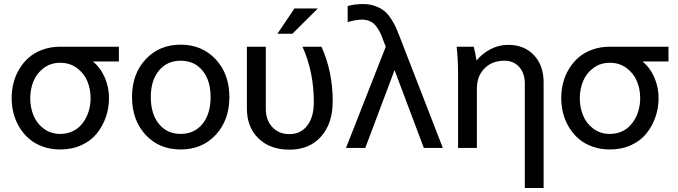

<svg xmlns="http://www.w3.org/2000/svg" viewBox="-20 -738 3383 958"><path d="M280.8 7.8Q233.4 7.8 193.4 -6.6Q153.3 -21 125 -45.7Q96.7 -70.3 76.9 -103Q57.1 -135.7 47.6 -172.9Q38.1 -210 38.1 -249Q38.1 -288.1 47.6 -325Q57.1 -361.8 76.9 -394.5Q96.7 -427.2 125 -451.7Q153.3 -476.1 193.4 -490.5Q233.4 -504.9 280.8 -504.9H573.2V-431.2H443.8Q482.9 -398.4 503.4 -349.9Q523.9 -301.3 523.9 -249Q523.9 -199.7 508.3 -154.3Q492.7 -108.9 463.4 -72.3Q434.1 -35.6 386.7 -13.9Q339.4 7.8 280.8 7.8ZM130.9 -248Q130.9 -202.1 147 -162.4Q163.1 -122.6 198 -96.2Q232.9 -69.8 280.8 -69.8Q310.1 -69.8 335 -79.8Q359.9 -89.8 377.4 -106.9Q395 -124 407.5 -147Q419.9 -169.9 426 -195.6Q432.1 -221.2 432.1 -248Q432.1 -293.5 415.8 -332.8Q399.4 -372.1 364 -398.4Q328.6 -424.8 280.8 -424.8Q232.9 -424.8 198 -398.4Q163.1 -372.1 147 -332.8Q130.9 -293.5 130.9 -248Z M1124.5 -253.9Q1124.5 -138.7 1056.6 -65.4Q988.8 7.8 881.3 7.8Q773.9 7.8 706.3 -65.4Q638.7 -138.7 638.7 -253.9Q638.7 -368.7 706.5 -441.9Q774.4 -515.1 881.3 -515.1Q988.3 -515.1 1056.4 -441.9Q1124.5 -368.7 1124.5 -253.9ZM732.4 -253.9Q732.4 -169.4 772.9 -119.6Q813.5 -69.8 881.3 -69.8Q949.7 -69.8 990.2 -119.6Q1030.8 -169.4 1030.8 -253.9Q1030.8 -336.9 990.2 -386Q949.7 -435.1 881.3 -435.1Q814 -435.1 773.2 -386Q732.4 -336.9 732.4 -253.9Z M1424.3 8.8Q1328.1 8.8 1270 -47.1Q1211.9 -103 1211.9 -196.8V-504.9H1306.2V-194.8Q1306.2 -139.6 1338.4 -104.2Q1370.6 -68.8 1424.3 -68.8Q1480.5 -68.8 1513.2 -111.6Q1545.9 -154.3 1545.9 -228Q1545.9 -379.4 1489.3 -504.9H1584Q1640.1 -380.4 1640.1 -233.9Q1640.1 -122.1 1582 -56.6Q1523.9 8.8 1424.3 8.8ZM1449.2 -695.8H1565.9L1439 -569.8H1364.3Z M1802.7 0H1706.5L1904.8 -504.9L1892.6 -536.1Q1884.3 -559.6 1877.2 -574.2Q1870.1 -588.9 1857.7 -606Q1845.2 -623 1827.1 -631.6Q1809.1 -640.1 1785.6 -640.1Q1757.8 -640.1 1714.8 -627.9V-708Q1750.5 -717.8 1791.5 -717.8Q1825.7 -717.8 1853.5 -707.3Q1881.3 -696.8 1898.9 -682.1Q1916.5 -667.5 1932.6 -642.1Q1948.7 -616.7 1957 -597.9Q1965.3 -579.1 1976.6 -548.8L2189.5 0H2094.7L1948.7 -388.2Z M2258.3 -504.9H2343.8Q2353.5 -466.8 2357.4 -436Q2387.2 -471.7 2428.2 -492.9Q2469.2 -514.2 2515.6 -514.2Q2595.7 -514.2 2644 -462.9Q2692.4 -411.6 2692.4 -327.1V200.2H2598.6V-320.8Q2598.6 -372.6 2570.6 -403.8Q2542.5 -435.1 2496.6 -435.1Q2435.5 -435.1 2397.5 -396.7Q2359.4 -358.4 2359.4 -295.9V0H2265.6V-359.9Q2265.6 -447.8 2258.3 -504.9Z M3022.9 7.8Q2975.6 7.8 2935.5 -6.6Q2895.5 -21 2867.2 -45.7Q2838.9 -70.3 2819.1 -103Q2799.3 -135.7 2789.8 -172.9Q2780.3 -210 2780.3 -249Q2780.3 -288.1 2789.8 -325Q2799.3 -361.8 2819.1 -394.5Q2838.9 -427.2 2867.2 -451.7Q2895.5 -476.1 2935.5 -490.5Q2975.6 -504.9 3022.9 -504.9H3315.4V-431.2H3186Q3225.1 -398.4 3245.6 -349.9Q3266.1 -301.3 3266.1 -249Q3266.1 -199.7 3250.5 -154.3Q3234.9 -108.9 3205.6 -72.3Q3176.3 -35.6 3128.9 -13.9Q3081.5 7.8 3022.9 7.8ZM2873 -248Q2873 -202.1 2889.2 -162.4Q2905.3 -122.6 2940.2 -96.2Q2975.1 -69.8 3022.9 -69.8Q3052.2 -69.8 3077.1 -79.8Q3102.1 -89.8 3119.6 -106.9Q3137.2 -124 3149.7 -147Q3162.1 -169.9 3168.2 -195.6Q3174.3 -221.2 3174.3 -248Q3174.3 -293.5 3158 -332.8Q3141.6 -372.1 3106.2 -398.4Q3070.8 -424.8 3022.9 -424.8Q2975.1 -424.8 2940.2 -398.4Q2905.3 -372.1 2889.2 -332.8Q2873 -293.5 2873 -248Z"/></svg>

Font: LT Superior Med
Style: Regular
Weight: 500
Designer: Daniel Lyons
Foundry: LyonsType
Version: Version 1.000